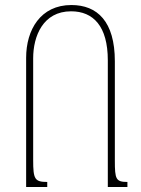

<svg xmlns="http://www.w3.org/2000/svg" viewBox="-20 -744 563 764"><path d="M168 0V-20C118 -20 112 -31 112 -107V-512C112 -600 151 -699 263 -699C351 -699 409 -640 409 -504V0H487V-20C441 -20 437 -31 437 -105V-500C437 -659 367 -724 264 -724C141 -724 84 -625 84 -514V0Z"/></svg>

Font: Noto Serif Armenian ExtraCondensed Thin
Style: Regular
Weight: 100
Width: 2
Designer: Monotype Design Team
Foundry: Monotype Imaging Inc.
Version: Version 2.008